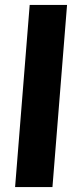

<svg xmlns="http://www.w3.org/2000/svg" viewBox="-20 -756 314 776"><path d="M41 0 100 -736H251L192 0Z"/></svg>

Font: Muli ExtraBold
Style: Italic
Weight: 800
Italic angle: -4.541°
Designer: Vernon Adams
Foundry: Vernon Adams
Version: Version 2.000